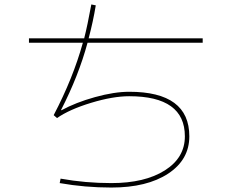

<svg xmlns="http://www.w3.org/2000/svg" viewBox="-20 -812 1040 862"><path d="M110 -620V-640H358Q373 -699 390 -792L410 -788Q398 -715 378 -640H890V-620H373Q333 -472 254 -318L256 -317Q320 -352 406.5 -376Q493 -400 560 -400Q830 -400 830 -200Q830 -95 735 -32.5Q640 30 480 30Q361 30 248 10L252 -10Q363 10 480 10Q630 10 720 -47Q810 -104 810 -200Q810 -380 560 -380Q487 -380 389.5 -350.5Q292 -321 236 -282L221 -295Q308 -461 352 -620Z"/></svg>

Font: Mplus 1p Thin
Style: Regular
Weight: 250
Version: Version 1.061